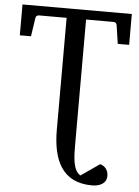

<svg xmlns="http://www.w3.org/2000/svg" viewBox="-60 -717 718 992"><g transform="rotate(5 299.5 -221.0)"><path d="M455 229C495 229 530 213 530 173C530 142 512 123 488 116L391 183C350 160 350 86 350 21V-622H493C503 -622 509 -615 510 -605L524 -511H583V-671H16V-511H74L88 -605C89 -615 95 -622 105 -622H249V-42C249 114 299 229 455 229Z"/></g></svg>

Font: Veleka
Style: Regular
Weight: 400
Designer: Stefan Peev, Context Ltd, 2016; SIL International, 1997-2014.
Foundry: Stefan Peev, Context Ltd, 2016
Version: Version 1.000